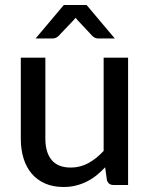

<svg xmlns="http://www.w3.org/2000/svg" viewBox="-20 -738 599 766"><path d="M438 -584.5H372.5Q366.5 -584.5 360.8 -586.5Q355 -588.5 348.5 -594.5L290 -657Q286 -661 281.5 -667Q277 -661 273 -657L213.5 -594.5Q208.5 -589.5 202.2 -587Q196 -584.5 190 -584.5H122L234.5 -718H325.5ZM491 -508V0H432.5Q412.5 0 406.5 -19.5L399.5 -70.5Q383 -53 365 -38.5Q347 -24 326.5 -13.8Q306 -3.5 283 2.2Q260 8 233.5 8Q191.5 8 159.8 -6Q128 -20 106.5 -45.2Q85 -70.5 74 -106Q63 -141.5 63 -184.5V-508H161V-184.5Q161 -130 186 -99.8Q211 -69.5 262.5 -69.5Q300 -69.5 332.5 -87.2Q365 -105 393.5 -136V-508Z"/></svg>

Font: TypoPRO Lato
Style: Regular
Weight: 500
Designer: Lukasz Dziedzic with Adam Twardoch and Botio Nikoltchev
Foundry: tyPoland Lukasz Dziedzic
Version: Version 2.010; 2014-09-01; http://www.latofonts.com/